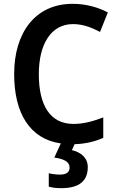

<svg xmlns="http://www.w3.org/2000/svg" viewBox="-20 -744 614 1004"><path d="M439 130C439 81 403 52 356 41L370 10C428 8 473 -3 520 -23V-130C467 -110 418 -96 364 -96C243 -96 183 -192 183 -356C183 -512 246 -618 362 -618C413 -618 460 -600 503 -577L544 -679C489 -708 425 -724 360 -724C162 -724 54 -570 54 -357C54 -152 136 -17 298 6L264 80C316 87 344 103 344 132C344 158 325 169 293 169C275 169 251 166 235 162V232C252 237 274 240 300 240C397 240 439 200 439 130Z"/></svg>

Font: Noto Sans Thai SemCond SemBd
Style: Regular
Weight: 600
Width: 4
Designer: Monotype Design Team
Foundry: Monotype Imaging Inc.
Version: Version 2.002